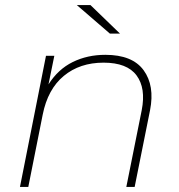

<svg xmlns="http://www.w3.org/2000/svg" viewBox="-20 -740 710 760"><path d="M397 -523Q504 -523 548.5 -462Q593 -401 574 -304L513 0H480L541 -304Q558 -391 520.5 -441.5Q483 -492 390 -492Q296 -492 232.5 -439.5Q169 -387 149 -286L92 0H59L162 -519H195L172 -406Q210 -466 268 -494.5Q326 -523 397 -523ZM415 -607 284 -720H338L455 -607Z"/></svg>

Font: Montserrat ExtraLight
Style: Italic
Weight: 200
Italic angle: -11.3°
Designer: Julieta Ulanovsky
Foundry: Julieta Ulanovsky
Version: Version 9.000; ttfautohint (v1.8.4.7-5d5b)